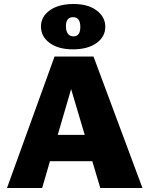

<svg xmlns="http://www.w3.org/2000/svg" viewBox="-20 -941 748 961"><path d="M442 -134H230L191 0H15L253 -658H448L693 0H482ZM404 -266 336 -495 269 -266ZM185 -808Q185 -858 229.5 -889.5Q274 -921 348 -921Q421 -921 464 -888.5Q507 -856 507 -807Q507 -757 463 -725.5Q419 -694 345 -694Q272 -694 228.5 -726Q185 -758 185 -808ZM382 -806Q382 -855 346 -855Q310 -855 310 -810Q310 -786 319.5 -772.5Q329 -759 348 -759Q382 -759 382 -806Z"/></svg>

Font: Ysabeau Heavy
Style: Regular
Weight: 800
Designer: Christian Thalmann (Catharsis Fonts)
Version: Version 0.003